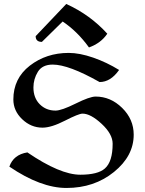

<svg xmlns="http://www.w3.org/2000/svg" viewBox="-20 -934 726 962"><path d="M313 7.8Q184.1 7.8 26.9 -99.1Q47.4 -159.2 117.2 -170.4Q281.2 -58.6 382.3 -58.6Q470.2 -58.6 505.4 -89.8Q544.4 -124 544.4 -213.9Q544.4 -262.2 489.3 -313.5Q434.1 -364.7 393.6 -364.7Q374.5 -364.7 305.9 -329.6Q237.3 -294.4 192.9 -294.4Q135.3 -294.4 91.1 -336.7Q46.9 -378.9 46.9 -435.5Q46.9 -541 129.4 -605Q211.9 -668.9 324.2 -668.9Q378.9 -668.9 447 -645.3Q515.1 -621.6 576.7 -583.5Q534.2 -522.9 479 -522.9Q324.2 -610.4 244.1 -610.4Q191.9 -610.4 169.7 -574.2Q147.5 -538.1 147.5 -495.6Q147.5 -443.4 179.2 -411.6Q210.9 -379.9 258.3 -379.9Q288.1 -379.9 358.9 -415Q429.7 -450.2 459 -450.2Q534.2 -450.2 592 -393.3Q649.9 -336.4 649.9 -259.3Q649.9 -152.3 551 -72.3Q452.1 7.8 313 7.8ZM425.8 -696.3Q367.7 -776.9 293.9 -826.2L189.9 -724.1Q158.7 -724.1 158.7 -752.9L312 -914.1Q431.6 -859.9 517.6 -765.1Q485.8 -717.8 425.8 -696.3Z"/></svg>

Font: Balgruf
Style: Regular
Weight: 500
Designer: Paul James MIller
Foundry: High-Logic / Made with FontCreator
Version: Version 1.201;March 28, 2021;FontCreator 13.0.0.2683 64-bit